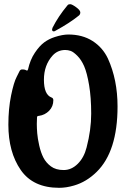

<svg xmlns="http://www.w3.org/2000/svg" viewBox="-20 -881 602 918"><path d="M247 -735Q242 -731 237 -731Q229 -731 229 -740L231 -748Q258 -802 303 -856Q307 -861 315.5 -861Q324 -861 344 -846.5Q364 -832 364 -821.5Q364 -811 355 -805Q313 -771 247 -735ZM292 -642Q256 -642 232 -616Q190 -570 190 -499.5Q190 -429 226 -415Q235 -412 235 -402Q235 -372 215 -351.5Q195 -331 166 -327Q157 -327 157 -320Q156 -309 156 -288.5Q156 -268 158 -243.5Q160 -219 167.5 -185.5Q175 -152 187.5 -127.5Q200 -103 223.5 -85.5Q247 -68 284.5 -68Q322 -68 352 -98Q382 -128 394 -176Q416 -260 416 -337.5Q416 -415 406 -474Q396 -533 382.5 -564Q369 -595 350 -614Q331 -633 318 -637.5Q305 -642 292 -642ZM110 -543 114 -549Q124 -595 146.5 -628.5Q169 -662 191.5 -678.5Q214 -695 242 -704Q279 -716 307 -716Q374 -716 422.5 -685Q471 -654 496 -601Q542 -500 542 -372Q542 -157 442 -59Q393 -11 334 6Q297 17 263 17Q138 17 79 -68.5Q20 -154 20 -285Q20 -361 33 -424.5Q46 -488 60 -514L73 -540Q77 -549 86 -549Q95 -549 99.5 -547.5Q104 -546 106.5 -544.5Q109 -543 110 -543Z"/></svg>

Font: Aladin
Style: Regular
Weight: 400
Designer: Angel Koziupa and Alejandro Paul
Foundry: Angel Koziupa and Alejandro Paul
Version: Version 1.000